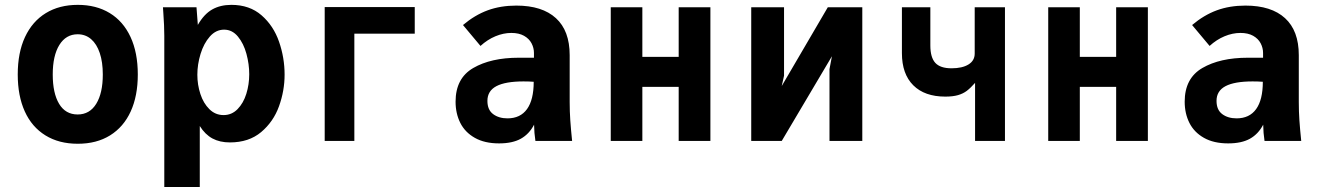

<svg xmlns="http://www.w3.org/2000/svg" viewBox="-20 -580 5440 790"><path d="M53 -273.5Q53 -363.5 83 -427.8Q113 -492 168.5 -526Q224 -560 300 -560Q376 -560 431.5 -526.2Q487 -492.5 517 -428Q547 -363.5 547 -273.5Q547 -185.5 517.8 -121.5Q488.5 -57.5 433 -23Q377.5 11.5 300 11.5Q222.5 11.5 166.8 -23Q111 -57.5 82 -121.5Q53 -185.5 53 -273.5ZM403 -273.5Q403 -324.5 390.5 -361.8Q378 -399 354.8 -419Q331.5 -439 299.5 -439Q251.5 -439 224.2 -395Q197 -351 197 -273.5Q197 -196.5 223.2 -152.8Q249.5 -109 299.5 -109Q349 -109 376 -153Q403 -197 403 -273.5Z M652 -527.5 650.5 -550H788.5L794 -477.5Q819.5 -522 853 -541Q886.5 -560 932 -560Q1007 -560 1056.2 -517Q1105.5 -474 1128.2 -408.2Q1151 -342.5 1151 -273Q1151 -206.5 1128 -142.8Q1105 -79 1054.5 -36.5Q1004 6 926 6Q884.5 6 854.2 -10.2Q824 -26.5 802 -61.5V189.5H656V-432.5Q656 -473.5 652 -527.5ZM1005.5 -274.5Q1005.5 -316 994 -358.5Q982.5 -401 959 -429.5Q935.5 -458 902 -458Q868.5 -458 843.5 -429.8Q818.5 -401.5 805.2 -358.2Q792 -315 792 -272.5Q792 -231.5 804.5 -193.2Q817 -155 841.5 -130.8Q866 -106.5 900 -106.5Q933.5 -106.5 957.5 -131Q981.5 -155.5 993.5 -194Q1005.5 -232.5 1005.5 -274.5Z M1316 -551H1686.5V-441.5H1438V0H1316Z M1854.5 -161.5Q1854.5 -258 1927.2 -300.2Q2000 -342.5 2114.5 -342.5H2177V-362Q2177 -383 2167 -402Q2157 -421 2136 -432.8Q2115 -444.5 2084 -444.5Q2051.5 -444.5 2018.5 -430.8Q1985.5 -417 1957 -391L1885 -477Q1933.5 -518 1986.5 -537.5Q2039.5 -557 2104.5 -557Q2211 -557 2267.5 -505.2Q2324 -453.5 2324 -353V-159.5Q2324 -121.5 2326.5 -85Q2329 -48.5 2334 0H2183Q2178 -32.5 2177.5 -67Q2157.5 -28.5 2123 -9.2Q2088.5 10 2033.5 10Q1974 10 1933.8 -12.8Q1893.5 -35.5 1874 -74.2Q1854.5 -113 1854.5 -161.5ZM2176 -243.5Q2157.5 -245 2134 -245Q2059.5 -245 2022.5 -225.5Q1985.5 -206 1985.5 -165Q1985.5 -128 2009 -110.5Q2032.5 -93 2068 -93Q2121 -93 2148.5 -131.2Q2176 -169.5 2176 -243.5Z M2493 -550H2623V-346H2772.5V-550H2903V0H2772.5V-222.5H2623V0H2493Z M3071 -550H3206V-268.5L3196.5 -226L3386 -550H3528V0H3393V-295.5L3403 -348.5L3196.5 0H3071Z M3992 -239Q3973.5 -218 3958 -206.2Q3942.5 -194.5 3921.5 -188.5Q3900.5 -182.5 3869.5 -182.5Q3784.5 -182.5 3737.8 -229Q3691 -275.5 3691 -361.5V-550H3808V-393Q3808 -343.5 3828.5 -321.2Q3849 -299 3895 -299Q3939.5 -299 3965 -314.8Q3990.5 -330.5 3990.5 -359.5V-550H4115V0H3992Z M4293 -550H4423V-346H4572.5V-550H4703V0H4572.5V-222.5H4423V0H4293Z M4854.5 -161.5Q4854.5 -258 4927.2 -300.2Q5000 -342.5 5114.5 -342.5H5177V-362Q5177 -383 5167 -402Q5157 -421 5136 -432.8Q5115 -444.5 5084 -444.5Q5051.5 -444.5 5018.5 -430.8Q4985.5 -417 4957 -391L4885 -477Q4933.5 -518 4986.5 -537.5Q5039.5 -557 5104.5 -557Q5211 -557 5267.5 -505.2Q5324 -453.5 5324 -353V-159.5Q5324 -121.5 5326.5 -85Q5329 -48.5 5334 0H5183Q5178 -32.5 5177.5 -67Q5157.5 -28.5 5123 -9.2Q5088.5 10 5033.5 10Q4974 10 4933.8 -12.8Q4893.5 -35.5 4874 -74.2Q4854.5 -113 4854.5 -161.5ZM5176 -243.5Q5157.5 -245 5134 -245Q5059.5 -245 5022.5 -225.5Q4985.5 -206 4985.5 -165Q4985.5 -128 5009 -110.5Q5032.5 -93 5068 -93Q5121 -93 5148.5 -131.2Q5176 -169.5 5176 -243.5Z"/></svg>

Font: JuliaMono ExtraBold
Style: Regular
Weight: 800
Monospace: yes
Designer: cormullion
Foundry: corm
Version: Version 0.055; ttfautohint (v1.8.4)